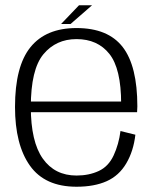

<svg xmlns="http://www.w3.org/2000/svg" viewBox="-20 -704 598 729"><path d="M270.5 5V-37.5Q188 -37.5 142.5 -101.8Q97 -166 97 -298Q97 -440.5 144.8 -498Q192.5 -555.5 270.5 -555.5Q350.5 -555.5 395.2 -499.5Q440 -443.5 440 -310L445.5 -318.5H88.5V-278H500.5Q501.5 -288.5 501.5 -300Q501.5 -453.5 445.8 -525.5Q390 -597.5 270.5 -597.5Q154.5 -597.5 95.8 -525Q37 -452.5 37 -298Q37 -154.5 93.8 -74.8Q150.5 5 270.5 5ZM270.5 -37.5V5Q338 5 385 -16Q432 -37 459.5 -83.8Q487 -130.5 494 -192.5L437.5 -206.5Q431 -156 411.5 -114Q392 -72 355 -54.8Q318 -37.5 270.5 -37.5ZM212 -613H248L329.5 -684H280Z"/></svg>

Font: Anybody UltraCondensed Thin Light
Style: Regular
Weight: 300
Version: Version 1.111